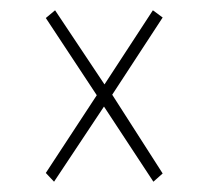

<svg xmlns="http://www.w3.org/2000/svg" viewBox="-20 -514 390 373"><path d="M278 -161 182 -307 85 -161 69 -178 168 -329 69 -479 87 -494 183 -350 277 -494 296 -480 198 -330 296 -177Z"/></svg>

Font: Inconsolata ExtraCondensed ExtraLight
Style: Regular
Weight: 200
Width: 2
Monospace: yes
Designer: Raph Levien, Cyreal, Brenton Simpson
Foundry: Raph Levien, Cyreal, Google
Version: Version 3.001; ttfautohint (v1.8.2.53-6de2)